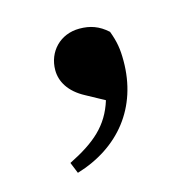

<svg xmlns="http://www.w3.org/2000/svg" viewBox="-61 -205 457 452"><g transform="rotate(-15 167.5 20.5)"><path d="M77 184C183 152 249 71 249 -43C249 -72 246 -90 236 -117C215 -136 194 -143 168 -143C121 -143 88 -108 88 -63C88 -36 103 -8 141 12L185 36C167 94 130 125 66 157Z"/></g></svg>

Font: Source Han Serif CN
Style: Bold
Weight: 700
Designer: Ryoko NISHIZUKA 西塚涼子 (kana & ideographs); Frank Grießhammer (Latin, Greek & Cyrillic); Wenlong ZHANG 张文龙 (bopomofo); San
Foundry: Adobe
Version: Version 2.003;hotconv 1.1.1;makeotfexe 2.6.0